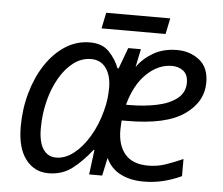

<svg xmlns="http://www.w3.org/2000/svg" viewBox="-50 -729 922 795"><g transform="rotate(5 411.0 -331.5)"><path d="M178.7 9.8Q120.1 9.8 84.2 -37.4Q48.3 -84.5 48.3 -172.4Q48.3 -246.6 67.4 -313.7Q86.4 -380.9 120.8 -432.9Q155.3 -484.9 201.9 -514.9Q248.5 -544.9 304.2 -544.9Q355 -544.9 383.5 -515.4Q412.1 -485.8 426.3 -448.2H431.2L463.4 -535.2H516.1L500.5 -460Q527.3 -497.6 568.8 -521.2Q610.4 -544.9 666.5 -544.9Q719.7 -544.9 758.8 -514.4Q797.9 -483.9 797.9 -421.4Q797.9 -340.3 721.9 -287.4Q646 -234.4 483.9 -234.4H462.4Q461.9 -225.6 461.2 -214.8Q460.4 -204.1 460.4 -194.8Q460.4 -130.9 491.7 -94.2Q522.9 -57.6 587.9 -57.6Q625.5 -57.6 659.9 -69.3Q694.3 -81.1 731.4 -97.7V-26.4Q693.8 -8.8 655 0.5Q616.2 9.8 573.2 9.8Q519 9.8 478.3 -11Q437.5 -31.7 418 -74.7L401.9 0H347.7L360.8 -103H357.4Q318.4 -53.2 277.1 -21.7Q235.8 9.8 178.7 9.8ZM474.6 -300.8H487.8Q550.3 -300.8 602.5 -311.8Q654.8 -322.8 686.3 -347.7Q717.8 -372.6 717.8 -413.6Q717.8 -446.3 698.5 -461.9Q679.2 -477.5 650.9 -477.5Q593.8 -477.5 545.7 -431.4Q497.6 -385.3 474.6 -300.8ZM205.1 -57.6Q242.7 -57.6 278.1 -85.2Q313.5 -112.8 341.8 -160.2Q370.1 -207.5 385.7 -266.6Q393.6 -295.4 396.2 -319.3Q398.9 -343.3 398.9 -364.3Q398.9 -414.6 377 -445.6Q355 -476.6 314.9 -476.6Q275.4 -476.6 242.2 -451.7Q209 -426.8 184.1 -383.8Q159.2 -340.8 145.5 -286.4Q131.8 -231.9 131.8 -172.4Q131.8 -115.7 151.1 -86.7Q170.4 -57.6 205.1 -57.6ZM346.2 -606.9 359.9 -672.9H626L612.3 -606.9Z"/></g></svg>

Font: Open Sans
Style: Italic
Weight: 400
Italic angle: -12°
Designer: Monotype Design Team
Foundry: Monotype Imaging Inc.
Version: Version 3.000; ttfautohint (v1.8.4)